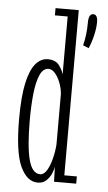

<svg xmlns="http://www.w3.org/2000/svg" viewBox="-54 -786 467 832"><g transform="rotate(5 179.5 -370.0)"><path d="M142.5 10Q95 10 66.5 -52Q38 -114 38 -259Q38 -356 51 -414.8Q64 -473.5 87 -500Q110 -526.5 139.5 -526.5Q174 -526.5 189.8 -504.8Q205.5 -483 209 -465.5V-718.5H153.5V-750H254.5V-31.5H309V0H212.5L210.5 -66Q209 -52.5 201.2 -34.8Q193.5 -17 179 -3.5Q164.5 10 142.5 10ZM286.5 -600Q298.5 -646 298.5 -699.5Q298.5 -738 319 -738Q338 -738 338 -704.5Q338 -681 331 -649.8Q324 -618.5 311.5 -589.5ZM149.5 -27Q166 -27 178.8 -48.2Q191.5 -69.5 199.2 -100.8Q207 -132 209 -162V-381Q207 -406 197.8 -430Q188.5 -454 175.2 -469.5Q162 -485 146.5 -485Q122.5 -485 109 -454.2Q95.5 -423.5 90 -372Q84.5 -320.5 84.5 -256.5Q84.5 -141 99.8 -84Q115 -27 149.5 -27Z"/></g></svg>

Font: Imbue 10pt ExtraLight
Style: Regular
Weight: 200
Designer: Tyler Finck
Foundry: Etcetera Type Company
Version: Version 1.102; ttfautohint (v1.8.3)